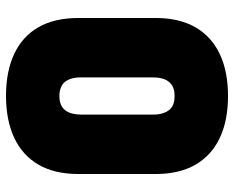

<svg xmlns="http://www.w3.org/2000/svg" viewBox="-90 -670 780 640"><g transform="rotate(90 300.0 -350.0)"><path d="M300 -720Q382 -720 440 -692.5Q498 -665 529 -611.5Q560 -558 560 -479V-221Q560 -142 529 -88.5Q498 -35 439.5 -7.5Q381 20 299 20Q218 20 159.5 -7.5Q101 -35 70.5 -88.5Q40 -142 40 -221V-479Q40 -558 71 -611.5Q102 -665 160 -692.5Q218 -720 300 -720ZM238 -228Q238 -209 243 -195Q248 -181 256 -173Q263 -166 274.5 -162Q286 -158 300 -158Q322 -158 335.5 -166.5Q349 -175 355.5 -191.5Q362 -208 362 -232V-472Q362 -485 359.5 -495.5Q357 -506 353 -514Q349 -522 344 -527Q336 -535 325 -538.5Q314 -542 300 -542Q278 -542 264.5 -533.5Q251 -525 244.5 -509Q238 -493 238 -468Z"/></g></svg>

Font: Recursive Monospace Black
Style: Regular
Weight: 900
Version: Version 1.047